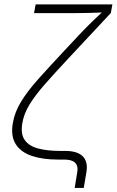

<svg xmlns="http://www.w3.org/2000/svg" viewBox="-20 -748 547 900"><path d="M330.1 132.8 341.8 61Q345.7 40 340.1 26.6Q334.5 13.2 319.6 6.6Q304.7 0 278.8 0H251.5Q179.7 0 128.7 -17.3Q77.6 -34.7 53.7 -72.3Q29.8 -109.9 40 -170.4Q48.8 -222.7 79.1 -272Q109.4 -321.3 158.2 -376Q207 -430.7 270.5 -498.5L357.9 -591.8Q373 -607.9 387.9 -622.8Q402.8 -637.7 417.2 -651.6Q431.6 -665.5 445.8 -678.7Q460 -691.9 473.1 -704.1L470.7 -689.9Q453.6 -689.5 435.1 -688.7Q416.5 -688 397.9 -687.5Q379.4 -687 360.8 -686.8Q342.3 -686.5 324.7 -686.5H139.6L147 -727.5H506.8L499.5 -687L298.3 -471.7Q236.3 -405.3 191.2 -354Q146 -302.7 118.9 -258.8Q91.8 -214.8 84.5 -169.9Q76.2 -119.6 95.9 -91.6Q115.7 -63.5 158.7 -52Q201.7 -40.5 262.7 -40.5H286.1Q342.8 -40.5 368.2 -14.9Q393.6 10.7 384.8 60.5L372.6 132.8Z"/></svg>

Font: Inter 16pt ExtraLight
Style: Italic
Weight: 250
Italic angle: -9.3988°
Version: Version 4.001;git-66647c0bb